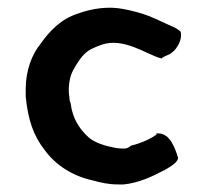

<svg xmlns="http://www.w3.org/2000/svg" viewBox="-20 -491 549 508"><path d="M48 -236C54 -175 68 -132 99 -93C127 -55 170 -26 224 -14C246 -8 266 -3 293 -3H307C348 -7 385 -25 413 -40H414C432 -51 447 -59 451 -71V-74C444 -96 431 -138 399 -138H394V-135C382 -126 357 -113 328 -106H327C323 -102 316 -98 311 -98H302C297 -98 290 -99 284 -100C258 -105 231 -113 214 -128C189 -151 172 -178 167 -217L164 -227C164 -233 162 -243 162 -249V-259C163 -275 166 -291 173 -304C182 -321 195 -342 209 -353C218 -361 234 -367 247 -372C307 -394 369 -346 405 -337L407 -336C412 -341 419 -343 425 -346C444 -353 464 -384 458 -407C453 -412 447 -416 436 -421C419 -428 398 -439 373 -449C355 -456 329 -463 307 -467C268 -475 224 -469 186 -455C142 -441 112 -410 88 -376C64 -347 48 -304 48 -255Z"/></svg>

Font: Hussar Pisanka
Style: Sbd
Weight: 600
Designer: Robert Jablonski
Foundry: Cannot Into Space Fonts
Version: Version 1.070